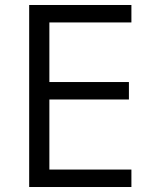

<svg xmlns="http://www.w3.org/2000/svg" viewBox="-20 -750 640 770"><path d="M97 0V-730H507V-660H178V-421H497V-351H178V-70H507V0Z"/></svg>

Font: M PLUS Code Latin 60
Style: Regular
Weight: 400
Width: 7
Monospace: yes
Designer: Coji Morishita
Foundry: UNDERFOREST DESIGN
Version: Version 1.005; ttfautohint (v1.8.3)